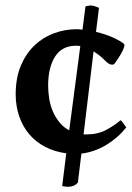

<svg xmlns="http://www.w3.org/2000/svg" viewBox="-20 -618 487 710"><path d="M225 -51Q181 -57 146 -75.5Q111 -94 87 -123Q63 -152 50.5 -189.5Q38 -227 38 -269Q38 -330 57 -375Q76 -420 107.5 -450Q139 -480 179.5 -495Q220 -510 264 -510Q269 -510 274.5 -509.5Q280 -509 285 -508L296 -594Q300 -596 312 -597.5Q324 -599 346 -589L335 -500Q370 -492 398.5 -479Q427 -466 439 -455Q443 -449 432 -427.5Q421 -406 404 -383Q402 -381 400.5 -380Q399 -379 393 -379Q383 -379 366.5 -396Q350 -413 326 -428L289 -121H300Q342 -121 372.5 -137.5Q403 -154 419 -168Q422 -171 424.5 -172.5Q427 -174 431 -169L447 -147Q417 -109 373.5 -82.5Q330 -56 281 -50L268 57Q250 79 210 70ZM262 -449Q209 -449 183.5 -408.5Q158 -368 158 -302Q158 -278 162 -253Q166 -228 175.5 -206Q185 -184 200 -165.5Q215 -147 236 -136L277 -448Q273 -448 269 -448.5Q265 -449 262 -449Z"/></svg>

Font: Lusitana
Style: Bold
Weight: 700
Designer: Ana Paula Megda
Foundry: Ana Paula Megda
Version: Version 1.000; ttfautohint (v1.1) -l 8 -r 50 -G 200 -x 14 -D